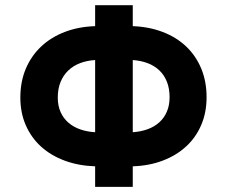

<svg xmlns="http://www.w3.org/2000/svg" viewBox="-20 -732 889 752"><path d="M352.6 -629.6V-711.6H500V-629.6Q564.3 -627.1 617.5 -606.7Q670.8 -586.3 709 -550.1Q747.2 -513.8 768.1 -463.6Q789.1 -413.4 789.1 -351.2Q789.1 -291.2 768.1 -242.4Q747.2 -193.5 709 -158.4Q670.8 -123.2 617.5 -103Q564.3 -82.7 500 -80.6V0H352.6V-80.6Q288 -82.7 234.2 -102.5Q180.4 -122.2 141.7 -157Q103 -191.8 81.3 -240.8Q59.7 -289.8 59.7 -349.8Q59.7 -412.3 81.1 -462.9Q102.6 -513.5 141.3 -549.9Q180 -586.3 233.8 -606.9Q287.6 -627.5 352.6 -629.6ZM206.3 -349.8Q206.3 -317.8 217.3 -293.1Q228.3 -268.5 247.9 -251.6Q267.4 -234.7 294.2 -225.3Q321 -215.9 352.6 -214.1V-496.8Q321 -495 294.2 -484.9Q267.4 -474.8 247.9 -456.3Q228.3 -437.9 217.3 -411.2Q206.3 -384.6 206.3 -349.8ZM500 -214.1Q531.6 -216.3 558.1 -225.9Q584.5 -235.4 603.7 -252.7Q622.9 -269.9 633.5 -294.6Q644.2 -319.2 644.2 -351.2Q644.2 -386 633.5 -412.3Q622.9 -438.6 603.7 -456.7Q584.5 -474.8 558.1 -484.7Q531.6 -494.7 500 -496.8Z"/></svg>

Font: Cannonade
Style: Bold
Weight: 700
Designer: Rasmus Andersson
Foundry: rsms
Version: Version 3.012;git-f93a4a705